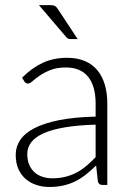

<svg xmlns="http://www.w3.org/2000/svg" viewBox="-20 -736 524 764"><path d="M42.5 0ZM388 0Q373 0 369.5 -14L362.5 -77.5Q342 -57.5 321.8 -41.5Q301.5 -25.5 279.5 -14.5Q257.5 -3.5 232 2.2Q206.5 8 176 8Q150.5 8 126.5 0.5Q102.5 -7 83.8 -22.5Q65 -38 53.8 -62.2Q42.5 -86.5 42.5 -120.5Q42.5 -152 60.5 -179Q78.5 -206 117 -226Q155.5 -246 215.8 -258Q276 -270 360.5 -272V-324Q360.5 -393 330.8 -430.2Q301 -467.5 242.5 -467.5Q206.5 -467.5 181.2 -457.5Q156 -447.5 138.5 -435.5Q121 -423.5 110 -413.5Q99 -403.5 91.5 -403.5Q86 -403.5 82.5 -406Q79 -408.5 76.5 -412.5L68 -427Q107 -466 150 -486Q193 -506 247.5 -506Q287.5 -506 317.5 -493.2Q347.5 -480.5 367.2 -456.8Q387 -433 397 -399.2Q407 -365.5 407 -324V0ZM188 -26.5Q217 -26.5 241.2 -32.8Q265.5 -39 286.2 -50.2Q307 -61.5 325 -77Q343 -92.5 360.5 -110.5V-240Q289.5 -238 238 -229.2Q186.5 -220.5 153.2 -205.5Q120 -190.5 104.2 -169.8Q88.5 -149 88.5 -122.5Q88.5 -97.5 96.8 -79.2Q105 -61 118.8 -49.2Q132.5 -37.5 150.5 -32Q168.5 -26.5 188 -26.5ZM181 -715.5Q193 -715.5 199 -712Q205 -708.5 210.5 -699.5L289 -580.5H261.5Q255.5 -580.5 251.2 -582.2Q247 -584 243 -589L135 -715.5Z"/></svg>

Font: Lato Light
Style: Regular
Weight: 300
Designer: Lukasz Dziedzic
Foundry: tyPoland Lukasz Dziedzic
Version: Version 2.007; 2014-02-27